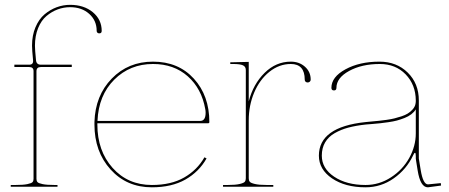

<svg xmlns="http://www.w3.org/2000/svg" viewBox="-20 -780 1874 802"><path d="M24.9 0V-7.3H44.9Q77.6 -7.3 94.7 -11Q111.8 -14.6 116 -19.5Q120.1 -24.4 120.1 -32.7V-482.9Q120.1 -500 102.1 -500H40V-509.8H102.1Q119.6 -509.8 118.2 -527.3Q113.8 -572.3 113.8 -589.4Q113.8 -632.3 128.2 -666.3Q142.6 -700.2 166 -720Q189.5 -739.7 216.8 -749.8Q244.1 -759.8 272.9 -759.8Q330.6 -759.8 367.7 -729Q404.8 -698.2 404.8 -650.9Q404.8 -640.6 394.5 -640.6Q389.6 -640.6 386.7 -643.6Q383.8 -646.5 383.8 -650.9Q383.8 -694.3 352.5 -722.2Q321.3 -750 272.9 -750Q246.1 -750 220.9 -740.7Q195.8 -731.4 174.1 -713.1Q152.3 -694.8 139.2 -662.6Q126 -630.4 126 -588.9Q126 -572.3 130.4 -528.3Q132.3 -509.8 150.4 -509.8H279.8V-500H150.4Q132.3 -500 132.3 -482.4V-32.7Q132.3 -24.4 136.5 -19.5Q140.6 -14.6 157.7 -11Q174.8 -7.3 207.5 -7.3H220.2V0Z M374.5 -259.8V-270.5Q377.9 -380.9 446.8 -451.7Q515.6 -522.5 619.1 -522.5Q725.1 -522.5 789.8 -451.4Q854.5 -380.4 854.5 -270Q854.5 -265.1 849.1 -265.1H386.7V-259.8Q386.7 -149.9 450.4 -78.6Q514.2 -7.3 614.3 -7.3Q694.8 -7.3 749.3 -38.6Q803.7 -69.8 834 -123L842.8 -118.2Q811.5 -62.5 754.4 -30Q697.3 2.4 614.3 2.4Q509.3 2.4 441.9 -72Q374.5 -146.5 374.5 -259.8ZM387.2 -274.9H816.4Q838.9 -274.9 838.9 -309.1Q838.9 -317.4 837.4 -324.2Q822.3 -409.7 764.4 -461.2Q706.5 -512.7 619.1 -512.7Q522.9 -512.7 457.3 -447.3Q391.6 -381.8 387.2 -274.9Z M911.6 0V-7.3H931.6Q963.9 -7.3 981.2 -11.5Q998.5 -15.6 1002.7 -21Q1006.8 -26.4 1006.8 -35.2V-487.3Q1006.8 -501.5 994.9 -507.1Q982.9 -512.7 954.1 -512.7H941.9V-520H954.1L1019 -521.5V-356.4Q1037.6 -428.7 1085.2 -475.6Q1132.8 -522.5 1194.8 -522.5Q1230 -522.5 1253.9 -501.2Q1277.8 -480 1277.8 -447.3Q1277.8 -442.4 1274.2 -439Q1270.5 -435.5 1265.1 -435.5Q1259.8 -435.5 1256.3 -438.7Q1252.9 -441.9 1252.9 -447.3Q1252.9 -512.7 1194.8 -512.7Q1146 -512.7 1105.2 -480Q1064.5 -447.3 1041.7 -393.3Q1019 -339.4 1019 -277.3V-35.2Q1019 -26.4 1023.2 -21Q1027.3 -15.6 1044.7 -11.5Q1062 -7.3 1094.2 -7.3H1121.6V0Z M1312 -129.9Q1312 -249.5 1506.3 -270Q1512.2 -270.5 1531.7 -272.5Q1551.3 -274.4 1562.7 -275.4Q1574.2 -276.4 1594.2 -279.3Q1614.3 -282.2 1627.2 -285.4Q1640.1 -288.6 1656.5 -293.9Q1672.9 -299.3 1683.1 -305.7Q1693.4 -312 1702.1 -321.3Q1710.9 -330.6 1714.4 -341.3Q1716.8 -350.1 1716.8 -357.4V-360.4Q1716.3 -426.3 1674.3 -469.5Q1632.3 -512.7 1566.4 -512.7Q1491.2 -512.7 1438.2 -483.6Q1385.3 -454.6 1385.3 -413.1Q1385.3 -402.3 1375 -402.3Q1364.3 -402.3 1364.3 -413.1Q1364.3 -458.5 1423.1 -490.5Q1481.9 -522.5 1564.9 -522.5Q1636.7 -522.5 1683.1 -476.8Q1729.5 -431.2 1729.5 -360.4V-117.7L1737.3 -69.8Q1747.1 -10.3 1767.6 -9.8L1821.3 -15.1L1822.3 -4.9L1767.6 2.4H1767.1Q1735.8 2.4 1724.6 -67.9Q1723.6 -73.2 1721.7 -85.9Q1719.7 -98.6 1718.3 -106.9Q1716.8 -115.2 1716.8 -117.2V-127.9Q1716.8 -141.6 1713.4 -141.6Q1710 -141.6 1705.6 -130.9Q1678.2 -72.8 1625 -35.2Q1571.8 2.4 1506.8 2.4Q1421.9 2.4 1366.9 -34.9Q1312 -72.3 1312 -129.9ZM1324.2 -129.9Q1324.2 -76.7 1375.7 -42Q1427.2 -7.3 1506.8 -7.3Q1564 -7.3 1613 -39.1Q1662.1 -70.8 1689.5 -120.4Q1716.8 -169.9 1716.8 -222.7V-323.2Q1710 -312 1698 -302.7Q1686 -293.5 1669.7 -287.1Q1653.3 -280.8 1638.2 -276.6Q1623 -272.5 1601.8 -269.5Q1580.6 -266.6 1567.6 -265.1Q1554.7 -263.7 1533.9 -262Q1513.2 -260.3 1507.3 -259.8Q1466.8 -255.4 1435.5 -247.1Q1404.3 -238.8 1378.2 -223.9Q1352.1 -209 1338.1 -185.3Q1324.2 -161.6 1324.2 -129.9Z"/></svg>

Font: Znikomit
Style: Regular
Weight: 100
Designer: gluk
Foundry: gluk
Version: Version 0.53